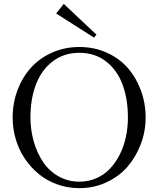

<svg xmlns="http://www.w3.org/2000/svg" viewBox="-20 -954 812 985"><path d="M387.2 11.2Q327.1 11.2 273.2 -8.3Q219.2 -27.8 178 -62Q136.7 -96.2 106.4 -141.6Q76.2 -187 60.5 -241Q44.9 -294.9 44.9 -351.1Q44.9 -425.3 69.8 -491.5Q94.7 -557.6 138.9 -606.7Q183.1 -655.8 247.6 -684.3Q312 -712.9 387.2 -712.9Q462.4 -712.9 526.6 -684.3Q590.8 -655.8 634.3 -606.7Q677.7 -557.6 702.4 -491.5Q727.1 -425.3 727.1 -351.1Q727.1 -280.3 702.4 -214.8Q677.7 -149.4 634.3 -99.1Q590.8 -48.8 526.4 -18.8Q461.9 11.2 387.2 11.2ZM136.2 -351.1Q136.2 -287.1 153.1 -228.3Q169.9 -169.4 200.7 -123.3Q231.4 -77.1 280 -49.6Q328.6 -22 387.2 -22Q434.6 -22 475.1 -40Q515.6 -58.1 544.9 -89.4Q574.2 -120.6 595 -162.4Q615.7 -204.1 626 -252Q636.2 -299.8 636.2 -351.1Q636.2 -447.3 608.2 -521.5Q580.1 -595.7 523.2 -639.4Q466.3 -683.1 387.2 -683.1Q308.1 -683.1 250.7 -639.4Q193.4 -595.7 164.8 -521.5Q136.2 -447.3 136.2 -351.1ZM268.1 -884.8 461.9 -761.2 475.1 -775.9 307.1 -934.1Z"/></svg>

Font: Ortica Linear Light
Style: Regular
Weight: 300
Designer: Benedetta Bovani
Foundry: Collletttivo
Version: Version 2.000;Glyphs 3.1.2 (3151)